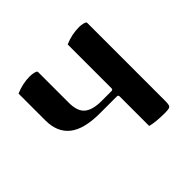

<svg xmlns="http://www.w3.org/2000/svg" viewBox="-121 -602 742 742"><g transform="rotate(-45 250.0 -231.0)"><path d="M44.9 -302.7V-449.2Q83 -465.8 123 -465.8Q134.8 -465.8 146 -462.9Q157.2 -460 157.2 -455.1V-287.1Q157.2 -240.2 179.9 -221.2Q202.6 -202.1 251.5 -202.1H305.7Q313.5 -202.1 313.5 -210V-449.2Q351.6 -465.8 391.6 -465.8Q403.3 -465.8 414.6 -462.9Q425.8 -460 425.8 -455.1V-28.3Q425.8 -5.9 420.4 -1Q415 3.9 393.6 3.9Q341.3 3.9 313.5 -3.9V-165Q313.5 -172.9 305.7 -172.9H213.9Q126.5 -172.9 85.7 -205.6Q44.9 -238.3 44.9 -302.7Z"/></g></svg>

Font: Monomachus
Style: Medium
Weight: 500
Designer: Alexey Kryukov
Version: Version 1.0